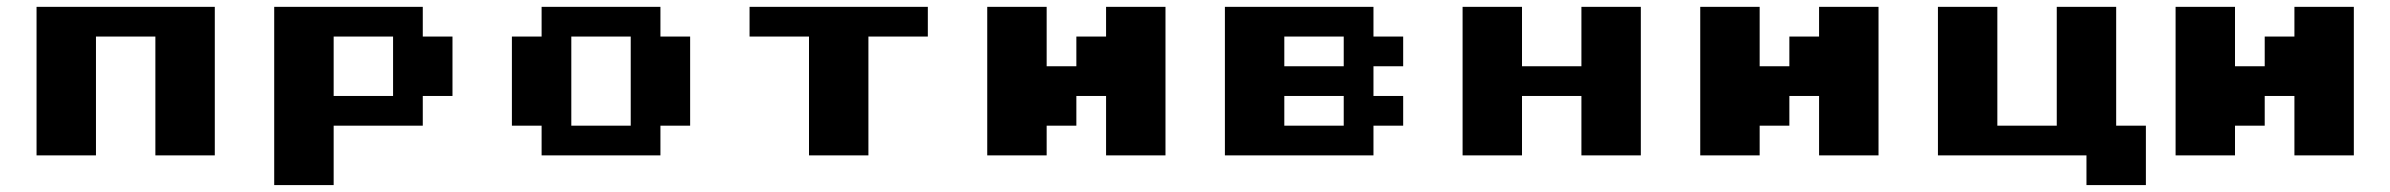

<svg xmlns="http://www.w3.org/2000/svg" viewBox="-20 -454 6984 561"><path d="M86.8 0V-434H607.6V0H434V-347.2H260.4V0Z M781.2 86.8V-434H1215.3V-347.2H1302.1V-173.6H1215.3V-86.8H954.9V86.8ZM954.9 -173.6H1128.5V-347.2H954.9Z M1562.5 0V-86.8H1475.7V-347.2H1562.5V-434H1909.7V-347.2H1996.5V-86.8H1909.7V0ZM1649.3 -86.8H1822.9V-347.2H1649.3Z M2343.8 0V-347.2H2170.1V-434H2691V-347.2H2517.4V0Z M3211.8 0V-173.6H3125V-86.8H3038.2V0H2864.6V-434H3038.2V-260.4H3125V-347.2H3211.8V-434H3385.4V0Z M3559 0V-434H3993.1V-347.2H4079.9V-260.4H3993.1V-173.6H4079.9V-86.8H3993.1V0ZM3732.6 -260.4H3906.2V-347.2H3732.6ZM3732.6 -86.8H3906.2V-173.6H3732.6Z M4253.5 0V-434H4427.1V-260.4H4600.7V-434H4774.3V0H4600.7V-173.6H4427.1V0Z M5295.1 0V-173.6H5208.3V-86.8H5121.5V0H4947.9V-434H5121.5V-260.4H5208.3V-347.2H5295.1V-434H5468.8V0Z M5816 -86.8H5989.6V-434H6163.2V-86.8H6250V86.8H6076.4V0H5642.4V-434H5816Z M6684 0V-173.6H6597.2V-86.8H6510.4V0H6336.8V-434H6510.4V-260.4H6597.2V-347.2H6684V-434H6857.6V0Z"/></svg>

Font: 8-bit Operator+ 8
Style: Bold
Weight: 700
Designer: GrandChaos9000
Version: Version 1.3.0 - August 1, 2014